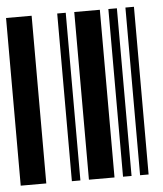

<svg xmlns="http://www.w3.org/2000/svg" viewBox="-46 -631 573 673"><g transform="rotate(-5 240.0 -295.0)"><path d="M0 0V-590H90V0ZM180 0V-590H210V0ZM240 0V-590H330V0ZM360 0V-590H390V0ZM420 0V-590H450V0Z"/></g></svg>

Font: Libre Barcode 39
Style: Regular
Weight: 400
Version: Version 1.005; ttfautohint (v1.8.3)